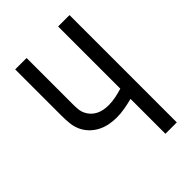

<svg xmlns="http://www.w3.org/2000/svg" viewBox="-215 -832 930 930"><g transform="rotate(-45 250.0 -367.5)"><path d="M358 0V-239Q331 -232 303 -227Q275 -222 247 -222Q221 -222 196 -227Q171 -232 148 -244Q125 -256 107 -275Q89 -294 79 -317Q69 -340 66.5 -366Q64 -392 64 -417V-735H142V-417Q142 -401 143.5 -384Q145 -367 152 -352Q159 -337 170.5 -325Q182 -313 197 -305.5Q212 -298 228.5 -295Q245 -292 261 -292Q286 -292 310.5 -297Q335 -302 358 -309V-735H436V0Z"/></g></svg>

Font: Iosevka www.saffi
Style: Regular
Weight: 400
Monospace: yes
Designer: Belleve Invis
Foundry: Belleve Invis
Version: Version 22.0.2; ttfautohint (v1.8.3)